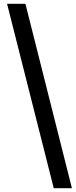

<svg xmlns="http://www.w3.org/2000/svg" viewBox="-20 -853 396 1004"><path d="M261 131 17 -833H113L356 131Z"/></svg>

Font: Enriqueta
Style: Bold
Weight: 700
Designer: Viviana Monsalve, Gustavo Ibarra
Foundry: 72Puntos
Version: Version 2.000